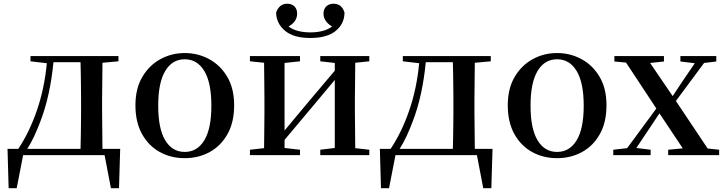

<svg xmlns="http://www.w3.org/2000/svg" viewBox="-20 -825 3854 1021"><path d="M142.1 -499V-526.9H609.9V-499L524.9 -491.2L522.9 -295.9V-231.9L524.9 -33.2H619.1L612.8 175.8H569.8L536.1 0H103L68.8 175.8H25.9L20 -33.2H77.1Q135.7 -120.6 176 -237.3Q216.3 -354 229 -488.8ZM408.2 -33.2Q409.2 -61.5 409.7 -97.2Q410.2 -132.8 410.6 -168.5Q411.1 -204.1 411.1 -231.9V-295.9Q411.1 -323.7 410.6 -359.1Q410.2 -394.5 409.7 -430.2Q409.2 -465.8 408.2 -494.1H264.2Q256.3 -410.2 239 -329.6Q221.7 -249 193.8 -176.8Q179.2 -138.2 162.1 -101.3Q145 -64.5 125 -33.2Z M962.4 16.1Q888.7 16.1 829.3 -16.8Q770 -49.8 735.1 -112.5Q700.2 -175.3 700.2 -265.1Q700.2 -354 736.8 -416Q773.4 -478 833 -510.5Q892.6 -543 962.4 -543Q1032.2 -543 1092 -510.7Q1151.9 -478.5 1188.5 -416.5Q1225.1 -354.5 1225.1 -265.1Q1225.1 -174.8 1189.9 -112.1Q1154.8 -49.3 1095.2 -16.6Q1035.6 16.1 962.4 16.1ZM962.4 -17.1Q1028.8 -17.1 1066.4 -78.9Q1104 -140.6 1104 -263.2Q1104 -385.3 1066.4 -447.5Q1028.8 -509.8 962.4 -509.8Q896 -509.8 858.6 -447.5Q821.3 -385.3 821.3 -263.2Q821.3 -140.6 858.6 -78.9Q896 -17.1 962.4 -17.1Z M1629.9 -623Q1541.5 -623 1495.6 -661.4Q1449.7 -699.7 1448.2 -757.8Q1464.8 -805.2 1507.8 -805.2Q1531.2 -805.2 1545.7 -791Q1560.1 -776.9 1560.1 -752.9Q1560.1 -709.5 1514.2 -684.1Q1537.1 -667.5 1565.9 -660.2Q1594.7 -652.8 1629.9 -652.8Q1666 -652.8 1694.8 -660.2Q1723.6 -667.5 1746.1 -684.1Q1725.1 -695.8 1712.6 -713.6Q1700.2 -731.4 1700.2 -752.9Q1700.2 -776.9 1715.1 -791Q1730 -805.2 1752.9 -805.2Q1798.3 -805.2 1812 -757.8Q1811.5 -698.7 1765.4 -660.9Q1719.2 -623 1629.9 -623ZM1683.1 -499V-526.9H1943.8V-499L1869.1 -491.2L1867.2 -295.9V-231.9L1869.1 -37.1L1943.8 -28.8V0H1683.1V-28.8L1760.3 -38.1V-399.9L1638.2 -253.9L1493.2 -81.1V-38.1L1575.2 -28.8V0H1309.1V-28.8L1384.3 -37.1Q1384.8 -64.9 1385 -99.9Q1385.3 -134.8 1385.7 -169.7Q1386.2 -204.6 1386.2 -231.9V-295.9Q1386.2 -323.7 1385.7 -358.4Q1385.3 -393.1 1385 -428Q1384.8 -462.9 1384.3 -491.2L1309.1 -499V-526.9H1575.2V-499L1493.2 -490.2V-130.9L1609.9 -271L1760.3 -449.2V-490.2Z M2122.1 -499V-526.9H2589.8V-499L2504.9 -491.2L2502.9 -295.9V-231.9L2504.9 -33.2H2599.1L2592.8 175.8H2549.8L2516.1 0H2083L2048.8 175.8H2005.9L2000 -33.2H2057.1Q2115.7 -120.6 2156 -237.3Q2196.3 -354 2209 -488.8ZM2388.2 -33.2Q2389.2 -61.5 2389.6 -97.2Q2390.1 -132.8 2390.6 -168.5Q2391.1 -204.1 2391.1 -231.9V-295.9Q2391.1 -323.7 2390.6 -359.1Q2390.1 -394.5 2389.6 -430.2Q2389.2 -465.8 2388.2 -494.1H2244.1Q2236.3 -410.2 2219 -329.6Q2201.7 -249 2173.8 -176.8Q2159.2 -138.2 2142.1 -101.3Q2125 -64.5 2105 -33.2Z M2942.4 16.1Q2868.7 16.1 2809.3 -16.8Q2750 -49.8 2715.1 -112.5Q2680.2 -175.3 2680.2 -265.1Q2680.2 -354 2716.8 -416Q2753.4 -478 2813 -510.5Q2872.6 -543 2942.4 -543Q3012.2 -543 3072 -510.7Q3131.8 -478.5 3168.5 -416.5Q3205.1 -354.5 3205.1 -265.1Q3205.1 -174.8 3169.9 -112.1Q3134.8 -49.3 3075.2 -16.6Q3015.6 16.1 2942.4 16.1ZM2942.4 -17.1Q3008.8 -17.1 3046.4 -78.9Q3084 -140.6 3084 -263.2Q3084 -385.3 3046.4 -447.5Q3008.8 -509.8 2942.4 -509.8Q2876 -509.8 2838.6 -447.5Q2801.3 -385.3 2801.3 -263.2Q2801.3 -140.6 2838.6 -78.9Q2876 -17.1 2942.4 -17.1Z M3598.1 -498V-526.9H3789.1V-498L3724.1 -490.2L3574.2 -288.1L3743.2 -35.2L3804.2 -28.8V0H3533.2V-28.8L3610.8 -36.1L3486.8 -222.2L3432.1 -140.1L3363.8 -38.1L3439.9 -28.8V0H3241.2V-28.8L3314.9 -37.1L3470.2 -248L3309.1 -492.2L3247.1 -498V-526.9H3510.7V-498L3437 -490.2L3557.1 -314L3610.8 -395L3674.8 -488.8Z"/></svg>

Font: Source Han Serif TW SemiBold
Style: Regular
Weight: 600
Designer: Ryoko NISHIZUKA Ë•øÂ°öÊ∂ºÂ≠ê (kana & ideographs); Frank Grie√ühammer (Latin, Greek & Cyrillic); Wenlong ZHANG Âº†ÊñáÈæô 
Foundry: Adobe
Version: Version 2.003;hotconv 1.1.1;makeotfexe 2.6.0